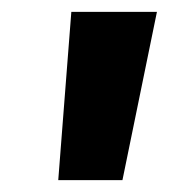

<svg xmlns="http://www.w3.org/2000/svg" viewBox="-20 -714 284 323"><path d="M100 -694H244L186 -411H78Z"/></svg>

Font: Fira Sans Condensed ExtraBold
Style: Italic
Weight: 800
Width: 3
Italic angle: -8°
Designer: bBox Type GmbH & Carrois Corporate GbR & Edenspiekermann AG
Foundry: bBox Type GmbH & Carrois Corporate GbR & Edenspiekermann AG
Version: Version 4.301